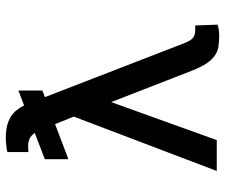

<svg xmlns="http://www.w3.org/2000/svg" viewBox="-78 -700 786 671"><g transform="rotate(-90 315.5 -364.0)"><path d="M335.2 -609.4 312.1 -600.5 500 -115.1Q504.6 -103.3 509.2 -95.5Q513.8 -87.7 519.2 -83.3Q524.5 -78.8 531.1 -77.1Q537.6 -75.3 545.5 -75.3H562.5L565.3 2.8Q560 5 549.4 6.7Q538.7 8.5 527 8.5Q505.3 8.5 487.9 5.7Q470.5 2.8 456.1 -7.5Q441.8 -17.8 429 -37.1Q416.2 -56.5 403.4 -89.5L294.7 -369L161.9 0H54L244 -499.6L217.7 -565L95.2 -518.5V-600.9L186.8 -636Q177.6 -649.1 166.9 -654.1Q156.2 -659.1 142.8 -659.1Q138.1 -659.1 131 -658.9Q123.9 -658.7 120 -657.7V-731.5Q123.2 -732.6 129.1 -733.7Q134.9 -734.7 141.9 -735.4Q148.8 -736.2 155.9 -736.7Q163 -737.2 168.3 -737.2Q192.5 -737.2 210.6 -733Q228.7 -728.7 242.2 -720.5Q255.7 -712.4 265.6 -700.5Q275.6 -688.6 283 -673.3L335.2 -693.2Z"/></g></svg>

Font: Interop
Style: Regular
Weight: 400
Designer: Rasmus Andersson, Google, Jang Haemin
Foundry: jhaemin
Version: Version 1.008